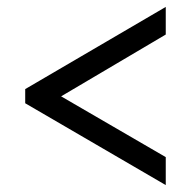

<svg xmlns="http://www.w3.org/2000/svg" viewBox="-20 -636 554 556"><path d="M460 -100V-181L157 -357L460 -536V-616L53 -378V-337Z"/></svg>

Font: Noto Serif Armenian SemiCondensed
Style: Bold
Weight: 700
Width: 4
Designer: Monotype Design Team
Foundry: Monotype Imaging Inc.
Version: Version 2.008